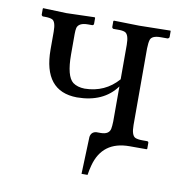

<svg xmlns="http://www.w3.org/2000/svg" viewBox="-68 -495 652 686"><g transform="rotate(10 258.0 -151.5)"><path d="M424.8 -76.2Q424.8 -38.6 439.5 -31.7Q448.7 -27.8 465.8 -27.8H481.9Q487.8 -27.8 487.8 -22V-1L485.8 1H423.8Q325.7 1 301.3 92.3Q296.9 107.9 293.9 127.9H272L276.9 -6.8Q279.8 -25.4 297.9 -27.8H314Q343.8 -27.8 348.6 -48.8Q350.6 -58.6 351.1 -76.2V-203.1Q304.2 -138.7 208 -138.2Q86.4 -139.6 85.9 -290V-355Q85.9 -391.6 72.3 -397.9Q63 -401.9 45.9 -401.9H38.1Q33.7 -403.8 33.2 -407.2V-429.2L34.2 -431.2L119.1 -428.2L221.2 -431.2L223.1 -429.2V-408.2Q223.1 -402.3 216.8 -401.9H202.1Q168.9 -401.9 163.1 -382.3Q161.1 -373.5 161.1 -359.9V-286.1Q161.1 -207 187 -186.5Q203.6 -174.3 230 -173.8Q303.7 -174.8 351.1 -229V-354Q351.1 -391.6 336.4 -398.4Q327.1 -402.3 310.1 -401.9H293.9Q289.6 -403.8 289.1 -407.2V-429.2L291 -431.2L382.8 -429.2L496.1 -431.2L497.1 -429.2V-407.2Q495.1 -402.8 491.2 -401.9H465.8Q434.1 -401.9 428.7 -385.7Q425.3 -375 424.8 -354Z"/></g></svg>

Font: Linux Libertine Display O
Style: Regular
Weight: 400
Designer: Philipp H. Poll
Foundry: Philipp H. Poll
Version: Version 5.0.9